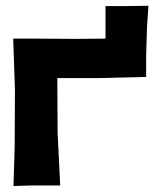

<svg xmlns="http://www.w3.org/2000/svg" viewBox="-20 -624 543 646"><path d="M24.4 -494.1 30.3 -321.3 29.3 -127 25.4 2 87.9 0H182.6L173.8 -176.8L172.9 -361.3H310.5L471.7 -365.2V-435.5L474.6 -533.2L479.5 -604.5L398.4 -603.5H335V-507.8V-494.1L235.4 -493.2L96.7 -494.1Z"/></svg>

Font: MaokenAssortedSans-Lite
Style: Lite
Weight: 400
Version: Version 1.400